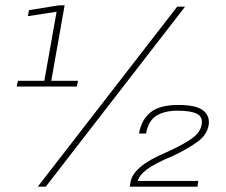

<svg xmlns="http://www.w3.org/2000/svg" viewBox="-20 -699 846 719"><path d="M42.5 -375H268L272 -396.5H172L222 -679H200.5L88.5 -661L84.5 -638.5L192 -655L146 -396.5H47ZM121.5 0H151.5L673 -674H643.5ZM466 0H719.5L722.5 -21.5H496Q500.5 -42 530 -64.5Q559.5 -87 627.5 -115Q685 -142.5 721.2 -169.2Q757.5 -196 762 -235Q765 -267.5 738.8 -286.8Q712.5 -306 647.5 -306Q579 -306 544.5 -279Q510 -252 500.5 -199H527Q535.5 -246.5 565.5 -265.5Q595.5 -284.5 645.5 -284.5Q694 -284.5 716.8 -273.2Q739.5 -262 735.5 -235.5Q731.5 -204 699.5 -181Q667.5 -158 607 -130.5Q539 -102 506.2 -74Q473.5 -46 469 -18.5Z"/></svg>

Font: Anybody UltraCondensed Thin ExtraLight
Style: Italic
Weight: 250
Italic angle: -10°
Version: Version 1.111